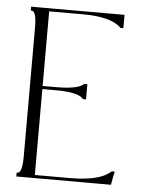

<svg xmlns="http://www.w3.org/2000/svg" viewBox="-49 -685 556 726"><g transform="rotate(5 229.0 -322.5)"><path d="M265.6 -371.1H277.3V-349.6V-343.8V-337.9V-313.5H265.6Q247.6 -337.9 160.2 -337.9H109.4V-11.7H251Q350.1 -13.2 390.6 -44.9L398.4 -50.8H409.2Q404.3 -30.3 400.4 -5.9Q400.4 -4.9 399.9 -2.9Q399.4 -1 399.4 0H397.5H321.3H109.4H85.9H61.5H40V-14.6H43Q61.5 -14.6 61.5 -78.1V-566.4Q61.5 -629.9 43 -629.9H40V-644.5H61.5H85.9H109.4H316.4H387.7H394.5V-638.7V-593.8H383.8L377 -599.6Q359.9 -615.2 324.2 -624Q288.6 -632.8 243.2 -632.8H109.4V-349.6H160.2Q244.1 -349.6 265.6 -371.1Z"/></g></svg>

Font: Elaris
Style: Regular
Weight: 500
Version: Version 1.0